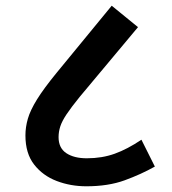

<svg xmlns="http://www.w3.org/2000/svg" viewBox="-20 -652 603 672"><path d="M282 0Q227 0 178.5 -18.5Q130 -37 99.5 -76Q69 -115 69 -178Q69 -207 77.5 -236.5Q86 -266 109.5 -304Q133 -342 178 -397L371 -632L463 -557L259 -313Q229 -276 213 -252Q197 -228 191 -209.5Q185 -191 185 -172Q185 -134 212 -116Q239 -98 284 -98Q337 -98 381.5 -114Q426 -130 475 -163L522 -69Q474 -42 416.5 -21Q359 0 282 0Z"/></svg>

Font: Noto Sans SemiBold
Style: Regular
Weight: 600
Designer: Monotype Design Team
Foundry: Monotype Imaging Inc.
Version: Version 2.007